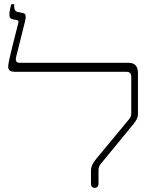

<svg xmlns="http://www.w3.org/2000/svg" viewBox="-20 -893 736 920"><path d="M434 7C446 7 452 -1 452 -13V-77C452 -93 457 -101 468 -114L619 -298C633 -315 641 -330 641 -345V-540C641 -564 636 -592 596 -592H76C59 -592 53 -600 57 -619L100 -791C107 -820 102 -829 88 -831L68 -835C51 -837 48 -850 48 -864V-873H34C31 -864 25 -839 25 -824C25 -809 29 -803 43 -800L61 -797C69 -795 70 -791 68 -784C62 -757 19 -600 19 -574C19 -555 34 -549 48 -549H586C601 -549 609 -541 609 -525V-348C609 -337 606 -332 597 -320L442 -133C425 -112 416 -95 416 -77V-13C416 0 422 7 434 7Z"/></svg>

Font: Noto Serif Hebrew SemiCondensed ExtraLight
Style: Regular
Weight: 200
Width: 4
Designer: Monotype Design Team
Foundry: Monotype Imaging Inc.
Version: Version 2.004